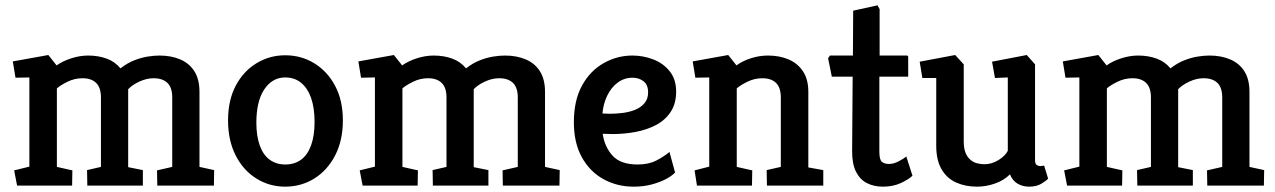

<svg xmlns="http://www.w3.org/2000/svg" viewBox="-20 -695 4776 719"><path d="M44 0 33 -57 90 -71V-405L38 -404L28 -465L161 -489L192 -450Q214 -466 246.5 -476.5Q279 -487 310 -487Q348 -487 379.5 -475.5Q411 -464 431 -439Q457 -459 482.5 -469Q508 -479 532 -483Q556 -487 577 -487Q621 -487 655 -472.5Q689 -458 708 -428Q727 -398 727 -351V-70L782 -58L781 0H569L568 -57L625 -70V-330Q625 -367 607 -384.5Q589 -402 555 -402Q529 -402 502 -389.5Q475 -377 460 -361V-69L515 -58V0H307L306 -58L358 -70V-330Q358 -367 340 -384.5Q322 -402 289 -402Q259 -402 232 -388.5Q205 -375 193 -364V-70L251 -57L250 0Z M1048 4Q989 4 940 -26.5Q891 -57 862.5 -113Q834 -169 834 -244Q834 -320 863 -374.5Q892 -429 941 -458.5Q990 -488 1048 -488Q1108 -488 1157 -458Q1206 -428 1235 -373.5Q1264 -319 1264 -244Q1264 -169 1235 -113Q1206 -57 1157 -26.5Q1108 4 1048 4ZM1048 -79Q1083 -79 1107.5 -97Q1132 -115 1145 -151Q1158 -187 1158 -238Q1158 -291 1145 -328Q1132 -365 1107.5 -385Q1083 -405 1048 -405Q1023 -405 1003 -393Q983 -381 968.5 -358.5Q954 -336 947 -305Q940 -274 940 -236Q940 -185 953 -149.5Q966 -114 990.5 -96.5Q1015 -79 1048 -79Z M1338 0 1327 -57 1384 -71V-405L1332 -404L1322 -465L1455 -489L1486 -450Q1508 -466 1540.5 -476.5Q1573 -487 1604 -487Q1642 -487 1673.5 -475.5Q1705 -464 1725 -439Q1751 -459 1776.5 -469Q1802 -479 1826 -483Q1850 -487 1871 -487Q1915 -487 1949 -472.5Q1983 -458 2002 -428Q2021 -398 2021 -351V-70L2076 -58L2075 0H1863L1862 -57L1919 -70V-330Q1919 -367 1901 -384.5Q1883 -402 1849 -402Q1823 -402 1796 -389.5Q1769 -377 1754 -361V-69L1809 -58V0H1601L1600 -58L1652 -70V-330Q1652 -367 1634 -384.5Q1616 -402 1583 -402Q1553 -402 1526 -388.5Q1499 -375 1487 -364V-70L1545 -57L1544 0Z M2353 4Q2291 4 2240 -24Q2189 -52 2159 -106Q2129 -160 2129 -237Q2129 -319 2159.5 -374.5Q2190 -430 2240.5 -458.5Q2291 -487 2348 -487Q2389 -487 2426.5 -472.5Q2464 -458 2488 -428Q2512 -398 2512 -352Q2512 -307 2491.5 -276Q2471 -245 2437 -227Q2403 -209 2360.5 -201Q2318 -193 2274 -193L2237 -194Q2244 -145 2274 -112Q2304 -79 2368 -79Q2409 -79 2438 -94Q2467 -109 2487 -126L2508 -49Q2496 -36 2473 -24Q2450 -12 2419.5 -4Q2389 4 2353 4ZM2236 -270 2264 -269Q2286 -269 2311 -272Q2336 -275 2357.5 -283.5Q2379 -292 2393 -308Q2407 -324 2407 -349Q2407 -378 2389.5 -391Q2372 -404 2349 -404Q2318 -404 2293.5 -386Q2269 -368 2254 -337Q2239 -306 2236 -270Z M2590 0 2581 -57 2636 -71V-405L2584 -404L2574 -465L2707 -489L2738 -450Q2759 -466 2791 -476.5Q2823 -487 2856 -487Q2899 -487 2933 -472.5Q2967 -458 2987 -428Q3007 -398 3007 -351V-68L3063 -58V0H2852L2851 -58L2904 -70V-330Q2904 -367 2886 -384.5Q2868 -402 2835 -402Q2805 -402 2778 -388.5Q2751 -375 2739 -364V-70L2797 -57L2796 0Z M3286 4Q3253 4 3227 -9Q3201 -22 3186 -51Q3171 -80 3171 -128L3173 -408H3095L3081 -477L3088 -487H3174L3175 -655L3266 -675L3274 -661V-487H3376Q3381 -487 3381 -481V-408H3273V-127Q3273 -97 3282.5 -89Q3292 -81 3309 -81Q3327 -81 3346.5 -91.5Q3366 -102 3374 -109L3397 -37Q3384 -24 3354.5 -10Q3325 4 3286 4Z M3639 4Q3595 4 3560.5 -11.5Q3526 -27 3506 -61Q3486 -95 3486 -149V-403H3434L3424 -464L3557 -489L3589 -454V-166Q3589 -140 3595.5 -123.5Q3602 -107 3613.5 -97Q3625 -87 3639 -83.5Q3653 -80 3667 -80Q3694 -80 3719 -95.5Q3744 -111 3754 -130V-405L3706 -403L3695 -464L3825 -489L3856 -454V-95Q3856 -82 3862 -77.5Q3868 -73 3874 -73Q3880 -73 3884 -74Q3888 -75 3890 -75L3905 -26Q3899 -19 3880.5 -7.5Q3862 4 3834 4Q3810 4 3791 -7Q3772 -18 3762 -42Q3739 -19 3705.5 -7.5Q3672 4 3639 4Z M3976 0 3965 -57 4022 -71V-405L3970 -404L3960 -465L4093 -489L4124 -450Q4146 -466 4178.5 -476.5Q4211 -487 4242 -487Q4280 -487 4311.5 -475.5Q4343 -464 4363 -439Q4389 -459 4414.5 -469Q4440 -479 4464 -483Q4488 -487 4509 -487Q4553 -487 4587 -472.5Q4621 -458 4640 -428Q4659 -398 4659 -351V-70L4714 -58L4713 0H4501L4500 -57L4557 -70V-330Q4557 -367 4539 -384.5Q4521 -402 4487 -402Q4461 -402 4434 -389.5Q4407 -377 4392 -361V-69L4447 -58V0H4239L4238 -58L4290 -70V-330Q4290 -367 4272 -384.5Q4254 -402 4221 -402Q4191 -402 4164 -388.5Q4137 -375 4125 -364V-70L4183 -57L4182 0Z"/></svg>

Font: Kreon Light Medium
Style: Regular
Weight: 500
Version: Version 2.002